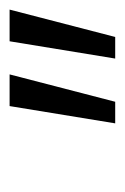

<svg xmlns="http://www.w3.org/2000/svg" viewBox="50 -810 260 400"><g transform="rotate(-90 180.0 -610.0)"><path d="M123 -500 159 -720H225L168 -500ZM258 -500 294 -720H360L303 -500Z"/></g></svg>

Font: Radio Canada Condensed Light
Style: Italic
Weight: 300
Width: 3
Italic angle: -12°
Designer: Charles Daoud, Etienne Aubert Bonn, Alexandre Saumier Demers, Jacques Le Bailly
Foundry: Radio-Canada
Version: Version 2.104; ttfautohint (v1.8.4.7-5d5b);gftools[0.9.28.de